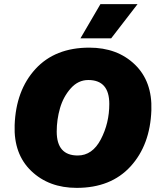

<svg xmlns="http://www.w3.org/2000/svg" viewBox="-20 -901 768 931"><path d="M467 -881H647L519 -715H370ZM352 10Q217 10 131.5 -72Q46 -154 51 -294Q57 -463 152 -566.5Q247 -670 413 -670Q549 -670 634 -588Q719 -506 714 -366Q708 -198 613 -94Q518 10 352 10ZM357 -147Q428 -147 469 -225.5Q510 -304 510 -397Q510 -513 408 -513Q359 -513 323 -472.5Q287 -432 271 -376.5Q255 -321 255 -263Q255 -147 357 -147Z"/></svg>

Font: Elaine Sans ExtraBold
Style: Italic
Weight: 800
Italic angle: -13°
Designer: Wei Huang
Foundry: Wei Huang
Version: Version 2.001;December 24, 2019;FontCreator 12.0.0.2547 64-b